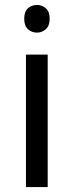

<svg xmlns="http://www.w3.org/2000/svg" viewBox="-20 -757 298 777"><path d="M130 -737Q150 -737 165.5 -723.5Q181 -710 181 -681Q181 -653 165.5 -639Q150 -625 130 -625Q108 -625 93 -639Q78 -653 78 -681Q78 -710 93 -723.5Q108 -737 130 -737ZM173 -536V0H85V-536Z"/></svg>

Font: Noto Sans Khojki
Style: Regular
Weight: 400
Designer: Monotype Design Team
Foundry: Monotype Imaging Inc.
Version: Version 2.003; ttfautohint (v1.8.4.7-5d5b)